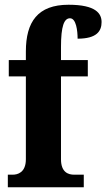

<svg xmlns="http://www.w3.org/2000/svg" viewBox="-20 -789 448 809"><path d="M13 0H333V-53H292C270 -53 237 -61 237 -118V-467H350V-536H237V-591C237 -679 250 -712 275 -712C301 -712 307 -659 307 -626C389 -626 408 -659 408 -696C408 -732 384 -769 269 -769C139 -769 89 -697 89 -572V-536H17V-467H89V-118C89 -61 53 -53 34 -53H13Z"/></svg>

Font: Noto Serif Hebrew ExtraCondensed ExtraBold
Style: Regular
Weight: 800
Width: 2
Designer: Monotype Design Team
Foundry: Monotype Imaging Inc.
Version: Version 2.004